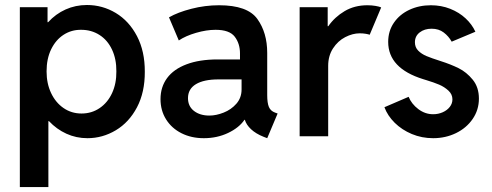

<svg xmlns="http://www.w3.org/2000/svg" viewBox="-20 -550 1987 775"><path d="M60.1 -521H171.9V-460.4H174.3Q204.6 -493.7 244.6 -511.7Q284.7 -529.8 331.1 -529.8Q393.6 -529.8 447.3 -497.6Q501 -465.3 533 -404.1Q564.9 -342.8 564.5 -260.3Q564.9 -177.7 533 -116.9Q501 -56.2 447.5 -24.2Q394 7.8 333 7.8Q287.6 7.8 248 -10.3Q208.5 -28.3 177.7 -61H175.3V205.1H60.1ZM449.7 -261.7Q450.2 -311.5 432.1 -349.9Q414.1 -388.2 381.6 -408.9Q349.1 -429.7 307.6 -429.7Q268.6 -430.2 236.8 -409.7Q205.1 -389.2 186.5 -351.1Q168 -313 168 -261.7Q168 -212.9 186.3 -174.3Q204.6 -135.7 236.6 -113.8Q268.6 -91.8 309.1 -91.8Q350.1 -91.8 382.3 -113.8Q414.6 -135.7 432.4 -174.3Q450.2 -212.9 449.7 -261.7Z M627.9 -149.9Q627.9 -198.7 654.5 -234.9Q681.2 -271 733.2 -290.5Q785.2 -310.1 858.9 -310.1H948.7V-334.5Q948.7 -374 927.5 -401.9Q906.2 -429.7 850.1 -429.7Q813.5 -429.7 771.5 -417.5Q729.5 -405.3 701.7 -386.7L662.1 -480Q697.8 -500.5 752.7 -514.6Q807.6 -528.8 864.3 -528.8Q979 -528.8 1018.8 -473.4Q1058.6 -418 1058.6 -336.4V-166Q1058.6 -134.3 1065.4 -118.2Q1072.3 -102.1 1089.8 -95.7L1100.6 -91.8L1058.6 7.8L1043.5 2Q1012.7 -10.3 993.4 -28.3Q974.1 -46.4 968.3 -66.4H966.8Q944.8 -34.2 900.4 -13.2Q856 7.8 802.7 7.8Q752.4 7.8 712.6 -12.2Q672.9 -32.2 650.4 -68.1Q627.9 -104 627.9 -149.9ZM825.2 -83.5Q852.5 -83.5 882.8 -95.5Q913.1 -107.4 934.1 -131.3Q955.1 -155.3 955.1 -189V-229.5H861.8Q802.7 -229.5 770.8 -210.2Q738.8 -190.9 738.8 -153.8Q738.8 -121.1 762.9 -102.3Q787.1 -83.5 825.2 -83.5Z M1189.5 -521H1302.7V-444.3H1305.2Q1331.1 -481.4 1371.1 -505.1Q1411.1 -528.8 1462.9 -528.8Q1480.5 -528.8 1496.1 -526.1Q1511.7 -523.4 1518.6 -520L1472.2 -409.7Q1467.8 -411.6 1456.3 -413.6Q1444.8 -415.5 1432.1 -415.5Q1403.3 -415.5 1373.5 -400.1Q1343.8 -384.8 1324.2 -354.7Q1304.7 -324.7 1304.7 -284.2V0H1189.5Z M1531.7 -117.2 1629.4 -159.2Q1641.1 -130.4 1668.5 -109.6Q1695.8 -88.9 1728.5 -88.9Q1749 -88.9 1767.1 -96.9Q1785.2 -105 1795.7 -118.7Q1806.2 -132.3 1806.2 -148.9Q1806.2 -169.4 1790 -184.3Q1773.9 -199.2 1752.7 -208.3Q1731.4 -217.3 1700.7 -226.6L1688 -230.5Q1546.9 -274.4 1546.9 -380.9Q1546.9 -424.8 1570.1 -458.5Q1593.3 -492.2 1632.6 -510.5Q1671.9 -528.8 1719.2 -528.8Q1761.2 -528.8 1797.4 -514.4Q1833.5 -500 1859.4 -475.8Q1885.3 -451.7 1898.9 -421.9L1803.2 -381.8Q1791 -403.8 1771 -418.9Q1751 -434.1 1722.2 -434.1Q1693.4 -434.1 1674.1 -419.2Q1654.8 -404.3 1654.8 -379.4Q1654.8 -358.9 1668.2 -345.5Q1681.6 -332 1701.4 -323.7Q1721.2 -315.4 1759.3 -303.2Q1799.3 -290.5 1831.3 -274.7Q1863.3 -258.8 1888.2 -228.3Q1913.1 -197.8 1913.1 -151.9Q1913.1 -106.4 1887.9 -69.8Q1862.8 -33.2 1820.6 -12.7Q1778.3 7.8 1728.5 7.8Q1682.6 7.8 1642.3 -9Q1602.1 -25.9 1573.2 -54.4Q1544.4 -83 1531.7 -117.2Z"/></svg>

Font: Reddit Sans SemiBold
Style: Regular
Weight: 600
Designer: Stephen Hutchings
Foundry: Reddit
Version: Version 1.013